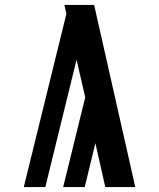

<svg xmlns="http://www.w3.org/2000/svg" viewBox="-20 -755 640 775"><path d="M405 0 365 -177 322 0H235L324 -362L289 -514L163 0H76L248 -699L240 -735H360L526 0Z"/></svg>

Font: Iosevka Fixed Extended
Style: Bold
Weight: 700
Width: 7
Monospace: yes
Designer: Belleve Invis
Foundry: Belleve Invis
Version: Version 24.1.1; ttfautohint (v1.8.4)